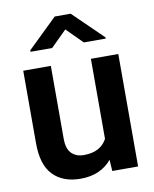

<svg xmlns="http://www.w3.org/2000/svg" viewBox="-86 -825 721 900"><g transform="rotate(-10 274.5 -375.0)"><path d="M350 -616.7 275 -691.7 199.3 -616.7H96.3V-623.7L236.7 -760H312.7L454.3 -622.3V-616.7ZM499.7 0H376.7L373.3 -54Q348.3 -23.3 311.2 -6.7Q274 10 225.3 10Q141.3 10 94.3 -38.7Q47.3 -87.3 47.3 -190V-535.3H178.7V-189Q178.7 -140.3 200.7 -118.5Q222.7 -96.7 259.3 -96.7Q300.3 -96.7 327.7 -111.8Q355 -127 369.3 -154.3V-535.3H499.7Z"/></g></svg>

Font: FreesentationVF
Style: Regular
Weight: 400
Designer: glyphs from Roboto by Christian Robertson / Hangul glyphs from Noto Sans CJK(Source Han Sans) by Jang Soo-young and Kang
Foundry: PT&
Version: Version 2.001;Glyphs 3.3.1 (3343)